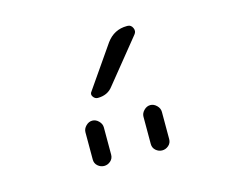

<svg xmlns="http://www.w3.org/2000/svg" viewBox="-61 -1038 621 512"><g transform="rotate(-15 250.0 -782.5)"><path d="M304.7 -710Q304.7 -719.7 312.5 -727.5Q320.3 -735.4 330.1 -735.4Q339.8 -735.4 347.7 -727.5Q355.5 -719.7 355.5 -710V-634.8Q355.5 -624 347.7 -617.2Q339.8 -610.4 330.1 -610.4Q320.3 -610.4 312.5 -617.2Q304.7 -624 304.7 -634.8ZM144.5 -634.8V-710Q144.5 -719.7 152.3 -727.5Q160.2 -735.4 169.9 -735.4Q179.7 -735.4 187.5 -727.5Q195.3 -719.7 195.3 -710V-634.8Q195.3 -624 187.5 -617.2Q179.7 -610.4 169.9 -610.4Q160.2 -610.4 152.3 -617.2Q144.5 -624 144.5 -634.8ZM200.2 -790Q192.4 -790 187.5 -797.4Q182.6 -804.7 188.5 -811.5L267.6 -925.8Q289.1 -955.1 324.2 -955.1H326.2Q335.9 -955.1 340.3 -945.3Q344.7 -935.5 337.9 -927.7L242.2 -809.6Q227.5 -790 200.2 -790Z"/></g></svg>

Font: Rounded-L Mgen+ 1mn light
Style: Regular
Weight: 200
Designer: [Source Han Sans]
Ryoko NISHIZUKA  (kana & ideographs); Paul D. Hunt (Latin, Greek & Cyrillic); Wenlong ZHANG  (bopomofo
Version: Version 1.059.20150602